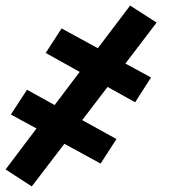

<svg xmlns="http://www.w3.org/2000/svg" viewBox="-20 -507 640 689"><path d="M94 162 0 101 111 -46 19 -96 77 -185 176 -130 266 -249 144 -317 201 -405 331 -334 447 -487 542 -426 430 -279 522 -229 465 -140 366 -195 275 -76 398 -8 341 80 211 9Z"/></svg>

Font: Iosevka Curly Extended
Style: Bold Italic
Weight: 700
Width: 7
Italic angle: -9°
Monospace: yes
Designer: Belleve Invis
Foundry: Belleve Invis
Version: Version 11.1.0; ttfautohint (v1.8.3)